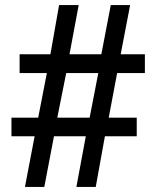

<svg xmlns="http://www.w3.org/2000/svg" viewBox="-20 -734 614 754"><path d="M78 0H154L192 -199H317L280 0H356L392 -199H517V-272H407L440 -447H549V-521H454L491 -714H415L378 -521H253L289 -714H212L178 -521H57V-447H164L130 -272H25V-199H116ZM205 -272 240 -447H366L332 -272Z"/></svg>

Font: Noto Serif Malayalam ExtraBold
Style: Regular
Weight: 800
Designer: Indian type Foundry, Jelle Bosma, Monotype Design Team
Foundry: Monotype Imaging Inc.
Version: Version 2.104